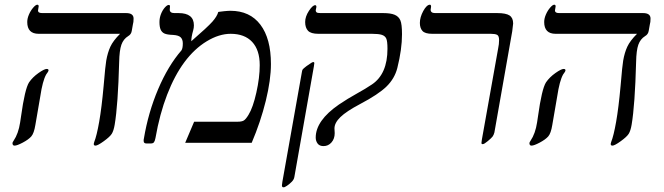

<svg xmlns="http://www.w3.org/2000/svg" viewBox="-20 -609 2831 819"><path d="M145 -464.8Q96.2 -464.8 96.2 -515.1Q96.2 -530.3 103.5 -547.1Q110.8 -564 121.6 -576.4Q132.3 -588.9 139.2 -588.9Q145 -588.9 145 -582L142.1 -564Q142.1 -553.2 160.2 -553.2H518.1Q549.8 -553.2 549.8 -529.8Q549.8 -513.7 546.9 -504.9L542 -477.1Q539.6 -462.4 526.9 -455.1Q506.3 -442.4 497.8 -418.2Q489.3 -394 488.3 -344.2Q483.4 -161.6 469.2 -77.1Q464.8 -51.3 456.8 -38.3Q448.7 -25.4 422.6 -6.6Q396.5 12.2 387.2 12.2Q379.9 12.2 379.9 4.9L381.8 -2.9Q392.6 -29.8 403.1 -89.6Q413.6 -149.4 421.9 -240.7Q429.7 -333 433.1 -350.1Q439 -384.3 450.7 -409.7Q462.4 -435.1 492.2 -464.8ZM187 -309.1Q187 -304.2 176.8 -291Q161.6 -263.7 151.9 -198.2L130.9 -76.2Q125 -40 113.3 -26.9Q101.6 -13.7 77.1 -0.7Q52.7 12.2 42 12.2Q33.2 12.2 33.2 1Q33.7 -2.4 38.1 -8.8Q58.6 -39.1 65.9 -86.9L69.8 -112.8Q85.9 -229.5 104 -257.8Q119.1 -279.8 144 -297.4Q168.9 -314.9 179.2 -314.9Q187 -314.9 187 -309.1Z M993.2 -89.8Q1011.7 -89.8 1020.3 -95.2Q1028.8 -100.6 1040 -119.1Q1059.1 -149.9 1073.5 -214.1Q1087.9 -278.3 1087.9 -331.1Q1087.9 -395.5 1055.7 -430.2Q1023.4 -464.8 963.9 -464.8Q914.6 -464.8 861.8 -432.9Q809.1 -400.9 766.8 -344Q724.6 -287.1 692.9 -205.1Q661.1 -123 643.1 -20Q640.6 -7.3 636.7 -2.2Q632.8 2.9 624 2.9H604Q592.8 2.9 592.8 -7.8V-12.7L593.8 -18.1Q612.3 -128.9 654.5 -228.5Q696.8 -328.1 753.9 -394Q759.8 -402.8 759.8 -423.8Q759.8 -440.4 751 -449.5Q742.2 -458.5 718.8 -460Q692.4 -460.9 681.4 -466.1Q670.4 -471.2 665.3 -482.7Q660.2 -494.1 660.2 -515.1Q660.2 -532.7 666.7 -549.3Q673.3 -565.9 683.1 -576.9Q692.9 -587.9 699.7 -587.9Q705.1 -587.9 705.1 -582L704.1 -567.9Q704.1 -553.2 724.1 -553.2H741.7Q807.1 -553.2 807.1 -501Q807.1 -490.2 804.2 -480Q795.9 -451.2 795.9 -433.1Q865.7 -493.7 886 -516.6Q906.2 -539.6 911.1 -558.1Q916 -558.6 922.6 -559.6Q929.2 -560.5 936.5 -561.3Q943.8 -562 950.7 -562.5Q957.5 -563 962.9 -563Q1045.9 -563 1090.8 -503.7Q1135.7 -444.3 1135.7 -335.9Q1135.7 -268.6 1113.8 -179Q1091.8 -89.4 1053.7 0H770L808.1 -89.8Z M1337.9 -464.8Q1306.2 -464.8 1293.9 -477.8Q1281.7 -490.7 1281.7 -515.1Q1281.7 -538.1 1297.6 -562.5Q1313.5 -586.9 1324.7 -586.9Q1329.6 -586.9 1329.6 -579.1L1326.7 -564.9Q1326.7 -559.6 1330.3 -556.4Q1334 -553.2 1347.7 -553.2H1614.7Q1646.5 -553.2 1663.6 -545.9Q1680.7 -538.6 1687.7 -522.5Q1694.8 -506.3 1694.8 -462.9Q1694.8 -398.9 1674.8 -318.8Q1663.1 -273.4 1628.4 -239.7Q1593.8 -206.1 1516.6 -165.5Q1457.5 -134.3 1432.1 -109.6Q1406.7 -85 1406.7 -61L1407.7 -41Q1407.7 -17.1 1394 -1.5Q1380.4 14.2 1359.9 14.2Q1342.8 14.2 1334.7 3.2Q1326.7 -7.8 1326.7 -22Q1326.7 -94.7 1425.8 -163.1Q1463.4 -188.5 1501.5 -209.5Q1539.6 -230.5 1566.9 -249Q1632.8 -293.5 1632.8 -400.9Q1632.8 -434.1 1627.4 -445.1Q1622.1 -456.1 1608.6 -460.4Q1595.2 -464.8 1566.9 -464.8ZM1188.5 189.9Q1182.6 189.9 1182.6 181.2L1184.6 166L1267.6 -300.8Q1268.6 -308.6 1270.8 -312.3Q1272.9 -315.9 1287.6 -327.1Q1296.4 -333 1301.3 -336.4Q1306.2 -339.8 1309.1 -341.6Q1312 -343.3 1313.7 -343.8Q1315.4 -344.2 1316.9 -344.2Q1320.8 -344.2 1320.8 -339.8L1318.8 -325.2L1235.8 145Q1234.4 156.2 1224.9 166Q1215.3 175.8 1204.3 183.3Q1193.4 190.9 1188.5 189.9Z M2101.1 -553.2Q2138.2 -553.2 2153.6 -543Q2168.9 -532.7 2168.9 -508.8L2165 -475.6L2088.9 -43.9Q2085.9 -32.7 2081.1 -26.4Q2076.2 -20 2060.8 -7.1Q2045.4 5.9 2039.1 5.9Q2033.7 5.9 2033.7 1L2035.6 -14.2L2105 -402.8Q2108.9 -420.9 2108.9 -438Q2108.9 -456.1 2100.6 -460.4Q2092.3 -464.8 2073.7 -464.8H1823.7Q1793 -464.8 1782 -477.1Q1771 -489.3 1771 -511.2Q1771 -535.6 1785.6 -562.3Q1800.3 -588.9 1814 -588.9Q1818.8 -588.9 1818.8 -580.1L1816.9 -567.9Q1816.9 -553.2 1835.9 -553.2Z M2350.1 -464.8Q2301.3 -464.8 2301.3 -515.1Q2301.3 -530.3 2308.6 -547.1Q2315.9 -564 2326.7 -576.4Q2337.4 -588.9 2344.2 -588.9Q2350.1 -588.9 2350.1 -582L2347.2 -564Q2347.2 -553.2 2365.2 -553.2H2723.1Q2754.9 -553.2 2754.9 -529.8Q2754.9 -513.7 2752 -504.9L2747.1 -477.1Q2744.6 -462.4 2731.9 -455.1Q2711.4 -442.4 2702.9 -418.2Q2694.3 -394 2693.4 -344.2Q2688.5 -161.6 2674.3 -77.1Q2669.9 -51.3 2661.9 -38.3Q2653.8 -25.4 2627.7 -6.6Q2601.6 12.2 2592.3 12.2Q2585 12.2 2585 4.9L2586.9 -2.9Q2597.7 -29.8 2608.2 -89.6Q2618.7 -149.4 2627 -240.7Q2634.8 -333 2638.2 -350.1Q2644 -384.3 2655.8 -409.7Q2667.5 -435.1 2697.3 -464.8ZM2392.1 -309.1Q2392.1 -304.2 2381.8 -291Q2366.7 -263.7 2356.9 -198.2L2335.9 -76.2Q2330.1 -40 2318.4 -26.9Q2306.6 -13.7 2282.2 -0.7Q2257.8 12.2 2247.1 12.2Q2238.3 12.2 2238.3 1Q2238.8 -2.4 2243.2 -8.8Q2263.7 -39.1 2271 -86.9L2274.9 -112.8Q2291 -229.5 2309.1 -257.8Q2324.2 -279.8 2349.1 -297.4Q2374 -314.9 2384.3 -314.9Q2392.1 -314.9 2392.1 -309.1Z"/></svg>

Font: Tinos
Style: Italic
Weight: 400
Italic angle: -16.333°
Designer: Steve Matteson
Foundry: Monotype Imaging Inc.
Version: Version 1.32